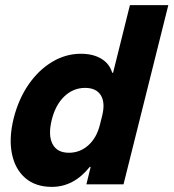

<svg xmlns="http://www.w3.org/2000/svg" viewBox="-20 -720 678 750"><path d="M182.5 10Q119.2 10 79.2 -24.2Q39.2 -58.3 26.7 -118.8Q14.2 -179.2 33.3 -257.5Q52.5 -333.3 91.7 -390Q130.8 -446.7 183.8 -478.3Q236.7 -510 295.8 -510Q343.3 -510 375.4 -490.8Q407.5 -471.7 418.3 -435.8H421.7L487.5 -700H637.5L462.5 0H317.5L334.2 -68.3H330.8Q268.3 10 182.5 10ZM249.2 -123.3Q292.5 -123.3 325 -152.5Q357.5 -181.7 370 -231.7L379.2 -268.3Q391.7 -319.2 373.8 -347.9Q355.8 -376.7 312.5 -376.7Q265.8 -376.7 230.8 -342.9Q195.8 -309.2 181.7 -250Q167.5 -190.8 185.4 -157.1Q203.3 -123.3 249.2 -123.3Z"/></svg>

Font: Funnel Sans ExtraBold
Style: Italic
Weight: 800
Italic angle: -14.036°
Version: Version 1.000; Beta; Release 5; Build 24; ttfautohint (v1.8.